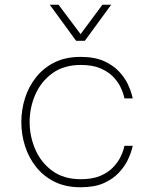

<svg xmlns="http://www.w3.org/2000/svg" viewBox="-20 -780 650 810"><path d="M301 -608 190 -760H227L320 -636L412 -760H449L338 -608ZM320 10Q257 10 210.5 -13Q164 -36 132.5 -75.5Q101 -115 85.5 -164Q70 -213 70 -265Q70 -317 85.5 -366Q101 -415 132.5 -454.5Q164 -494 210.5 -517Q257 -540 320 -540Q379 -540 418 -522.5Q457 -505 481.5 -479Q506 -453 518.5 -426.5Q531 -400 535.5 -382.5Q540 -365 540 -365H505Q505 -365 501.5 -379Q498 -393 487.5 -414.5Q477 -436 456.5 -457Q436 -478 403 -492Q370 -506 321 -506Q249 -506 201 -471Q153 -436 129 -381Q105 -326 105 -265Q105 -205 129 -149.5Q153 -94 201 -59Q249 -24 321 -24Q370 -24 403 -38Q436 -52 456.5 -73.5Q477 -95 487.5 -116Q498 -137 501.5 -151Q505 -165 505 -165H540Q540 -165 535.5 -147.5Q531 -130 518.5 -104Q506 -78 481.5 -51.5Q457 -25 418 -7.5Q379 10 320 10Z"/></svg>

Font: Be Vietnam Pro Thin
Style: Regular
Weight: 100
Designer: Lam Bao, Tony Le, Vietanh Nguyen
Foundry: Yellow Type Foundry
Version: Version 1.002; ttfautohint (v1.8.3)